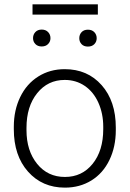

<svg xmlns="http://www.w3.org/2000/svg" viewBox="-20 -858 600 888"><path d="M43.9 0ZM43.9 -272Q43.9 -348.1 73.5 -409.2Q103 -470.2 157 -504.2Q210.9 -538.1 279.3 -538.1Q384.8 -538.1 450.2 -464.1Q515.6 -390.1 515.6 -268.1V-255.9Q515.6 -179.2 486.1 -117.9Q456.5 -56.6 402.8 -23.4Q349.1 9.8 280.3 9.8Q175.3 9.8 109.6 -64.2Q43.9 -138.2 43.9 -260.3ZM102.5 -255.9Q102.5 -161.1 151.6 -100.3Q200.7 -39.6 280.3 -39.6Q359.4 -39.6 408.4 -100.3Q457.5 -161.1 457.5 -260.7V-272Q457.5 -332.5 435.1 -382.8Q412.6 -433.1 372.1 -460.7Q331.5 -488.3 279.3 -488.3Q201.2 -488.3 151.9 -427Q102.5 -365.7 102.5 -266.6ZM132.8 -681.6Q132.8 -698.2 143.6 -709.7Q154.3 -721.2 172.9 -721.2Q191.4 -721.2 202.4 -709.7Q213.4 -698.2 213.4 -681.6Q213.4 -665.5 202.4 -654.3Q191.4 -643.1 172.9 -643.1Q154.3 -643.1 143.6 -654.3Q132.8 -665.5 132.8 -681.6ZM346.7 -681.2Q346.7 -697.8 357.2 -709.2Q367.7 -720.7 386.7 -720.7Q405.3 -720.7 416.3 -709.2Q427.2 -697.8 427.2 -681.2Q427.2 -665 416.3 -653.8Q405.3 -642.6 386.7 -642.6Q367.7 -642.6 357.2 -653.8Q346.7 -665 346.7 -681.2ZM432.6 -790.5H130.4V-837.9H432.6Z"/></svg>

Font: Roboto Light
Style: Regular
Weight: 300
Designer: Google
Version: Version 2.134; 2016; ttfautohint (v1.6)